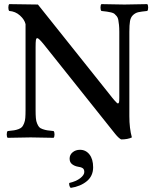

<svg xmlns="http://www.w3.org/2000/svg" viewBox="-20 -667 746 932"><path d="M17.1 2Q12.7 -2.4 12.7 -14.4Q12.7 -26.4 17.1 -30.8Q37.1 -32.7 48.1 -34.4Q59.1 -36.1 70.6 -40.5Q82 -44.9 87.2 -51Q92.3 -57.1 96.9 -68.4Q101.6 -79.6 102.8 -94.7Q104 -109.9 104 -132.8V-549.8Q99.1 -571.8 76.9 -591.8Q54.7 -611.8 24.9 -613.8Q20.5 -618.2 20.5 -630.4Q20.5 -642.6 24.9 -647L164.1 -645L508.8 -212.9Q545.9 -165 551.8 -165Q556.6 -165 557.9 -171.1Q559.1 -177.2 559.1 -192.9V-512.2Q559.1 -532.2 557.6 -546.1Q556.2 -560.1 554.2 -570.8Q552.2 -581.5 546.6 -588.4Q541 -595.2 535.9 -599.6Q530.8 -604 519.5 -606.7Q508.3 -609.4 499 -610.6Q489.7 -611.8 472.2 -613.8Q467.8 -618.2 467.8 -630.4Q467.8 -642.6 472.2 -647Q562 -645 584 -645Q610.8 -645 694.8 -647Q699.2 -642.6 699.2 -630.4Q699.2 -618.2 694.8 -613.8Q665 -610.8 651.1 -607.7Q637.2 -604.5 625.7 -593.8Q614.3 -583 611.1 -564.7Q607.9 -546.4 607.9 -512.2V-103Q607.9 -43.9 620.1 0Q600.1 9.8 567.9 9.8Q555.2 2.9 539.1 -17.1L192.9 -451.2Q168 -481.9 161.1 -481.9Q155.8 -481.9 154.3 -472.4Q152.8 -462.9 152.8 -438V-132.8Q152.8 -109.4 154.1 -94Q155.3 -78.6 160.2 -67.4Q165 -56.2 169.9 -50.3Q174.8 -44.4 186.8 -40.3Q198.7 -36.1 209.2 -34.4Q219.7 -32.7 240.2 -30.8Q244.6 -26.4 244.6 -14.4Q244.6 -2.4 240.2 2Q154.3 0 128.9 0Q105 0 17.1 2ZM368.2 60.1Q396.5 60.1 414.3 82.8Q432.1 105.5 432.1 145Q432.1 187 401.6 212.4Q371.1 237.8 323.2 245.1Q314.5 236.3 315.9 221.2Q349.6 213.4 369.4 198Q389.2 182.6 389.2 168Q389.2 154.3 381.1 149.2Q373 144 357.9 142.1Q341.8 139.2 329.8 129.9Q317.9 120.6 317.9 103Q317.9 84.5 332.5 72.3Q347.2 60.1 368.2 60.1Z"/></svg>

Font: Common Serif News
Style: Regular
Weight: 450
Designer: Philipp H. Poll, Khaled Hosny
Foundry: Stefan Peev, Context Ltd.
Version: Version 1.026